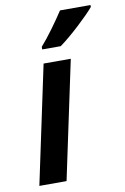

<svg xmlns="http://www.w3.org/2000/svg" viewBox="-87 -817 565 869"><g transform="rotate(-10 196.0 -383.0)"><path d="M142 -618V-606H227C278 -642 363 -722 392 -757V-766H252C222 -720 176 -656 142 -618ZM22 0H147L262 -542H137Z"/></g></svg>

Font: Noto Sans SemiBold
Style: Italic
Weight: 600
Italic angle: -12°
Designer: Monotype Design Team
Foundry: Monotype Imaging Inc.
Version: Version 2.013